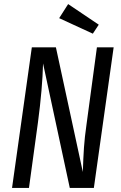

<svg xmlns="http://www.w3.org/2000/svg" viewBox="-20 -921 593 941"><path d="M440 0H322L191 -610Q188 -487 166 -321L122 0H39L136 -689H254L386 -78Q388 -146 391.5 -197.5Q395 -249 404 -311L455 -689H537ZM464 -800 435 -756 270 -832 314 -901Z"/></svg>

Font: Fira Sans Compressed
Style: Italic
Weight: 400
Width: 1
Italic angle: -8°
Designer: bBox Type GmbH & Carrois Corporate GbR & Edenspiekermann AG
Foundry: bBox Type GmbH & Carrois Corporate GbR & Edenspiekermann AG
Version: Version 4.301